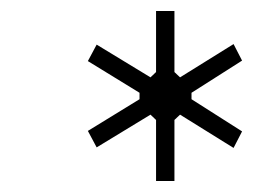

<svg xmlns="http://www.w3.org/2000/svg" viewBox="-20 -780 464 352"><path d="M141.1 -540 235.8 -598.1V-609.9L141.1 -668L157.2 -698.2L255.9 -638.2L266.1 -647.9V-759.8H299.8V-647.9L310.1 -638.2L408.2 -699.2L423.8 -668.9L331.1 -609.9V-598.1L423.8 -539.1L408.2 -508.8L310.1 -569.8L299.8 -560.1V-448.2H266.1V-560.1L255.9 -569.8L157.2 -509.8Z"/></svg>

Font: Happy Times at the IKOB New Game Plus Edition
Style: Italic
Weight: 400
Italic angle: -16°
Designer: Lucas Le Bihan
Foundry: Lucas Le Bihan
Version: Version 1.000;PS 1.0;hotconv 1.0.88;makeotf.lib2.5.647800